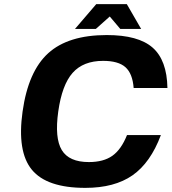

<svg xmlns="http://www.w3.org/2000/svg" viewBox="-20 -890 831 930"><path d="M595.2 -235.8H759.3Q709 -101.6 621.8 -40.8Q534.7 20 393.1 20Q206.5 20 134.3 -67.9Q62 -155.8 89.4 -350.1Q116.7 -544.4 213.6 -632.3Q310.5 -720.2 497.1 -720.2Q649.9 -720.2 719.2 -659.4Q788.6 -598.6 791 -463.9H627.4Q622.1 -533.7 587.6 -564.5Q553.2 -595.2 479.5 -595.2Q383.3 -595.2 331.8 -537.1Q280.3 -479 262.2 -350.1Q244.1 -221.2 279.3 -163.1Q314.5 -105 410.6 -105Q481.4 -105 524.4 -135.5Q567.4 -166 595.2 -235.8ZM663.6 -750H562.5L511.7 -810.1L444.3 -750H343.3L446.3 -870.1H594.2Z"/></svg>

Font: Fivo Sans
Style: Italic
Weight: 700
Designer: Alexander Slobzheninov
Foundry: Alexander Slobzheninov
Version: 1.0